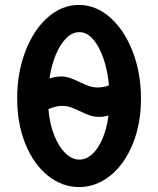

<svg xmlns="http://www.w3.org/2000/svg" viewBox="-20 -748 640 777"><path d="M49.5 -350.5Q49.5 -453 82.5 -539.8Q115.5 -626.5 172.8 -677.2Q230 -728 299 -728Q368.5 -728 426 -677Q483.5 -626 517 -539.2Q550.5 -452.5 550.5 -349Q550.5 -246.5 517 -164.8Q483.5 -83 426 -37Q368.5 9 300 9Q231.5 9 174 -37Q116.5 -83 83 -165Q49.5 -247 49.5 -350.5ZM419 -280.5Q400.5 -275 381.5 -275Q361.5 -275 345 -280.5Q328.5 -286 305 -297.5Q281.5 -308.5 265.8 -314Q250 -319.5 231 -319.5Q206.5 -319.5 176 -306.5Q181 -246 199.8 -199.5Q218.5 -153 245.2 -127.5Q272 -102 301.5 -102Q328.5 -102 352.8 -123.8Q377 -145.5 394.5 -186Q412 -226.5 419 -280.5ZM226 -438.5Q245.5 -438.5 262.2 -432.8Q279 -427 302 -416Q325 -405 341.2 -399.5Q357.5 -394 376.5 -394Q397.5 -394 421 -402.5Q415.5 -462 398.8 -511Q382 -560 356.8 -589Q331.5 -618 301 -618Q272.5 -618 247.8 -593.2Q223 -568.5 205.5 -525.8Q188 -483 180 -430Q204 -438.5 226 -438.5Z"/></svg>

Font: JuliaMono Black
Style: Regular
Weight: 900
Monospace: yes
Designer: cormullion
Foundry: corm
Version: Version 0.054; ttfautohint (v1.8.4)